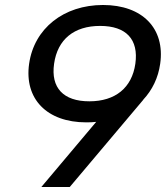

<svg xmlns="http://www.w3.org/2000/svg" viewBox="-20 -746 662 766"><path d="M258.3 0 551.8 -348.1H551.3C587.4 -386.7 611.3 -435.5 619.1 -491.7C639.2 -632.3 548.3 -726.1 391.1 -726.1C233.9 -726.1 116.2 -632.3 96.2 -491.7C76.2 -351.6 167 -257.8 324.2 -257.8C337.9 -257.8 351.1 -258.3 363.8 -259.8L145 0ZM379.4 -642.6C483.4 -642.6 533.7 -588.9 520 -491.7C506.3 -396 440.4 -341.8 336.4 -341.8C232.4 -341.8 182.1 -396 195.8 -491.7C209.5 -588.9 275.4 -642.6 379.4 -642.6Z"/></svg>

Font: Winston
Style: Italic
Weight: 400
Italic angle: -8.13011°
Designer: Vernon Adams, Kim Jin-seong, David Berlow, Cristiano Sobral
Foundry: The Winston Project Authors
Version: Version 3.004